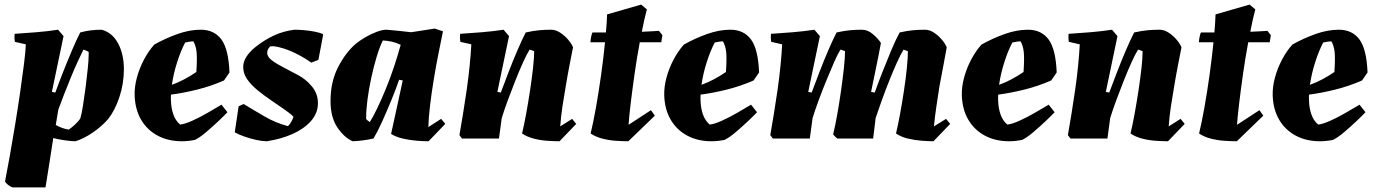

<svg xmlns="http://www.w3.org/2000/svg" viewBox="-20 -606 6016 840"><path d="M35 214Q25 210 16 203.5Q7 197 2 188Q11 143 22.5 78Q34 13 46 -59.5Q58 -132 68 -201.5Q78 -271 85 -326.5Q92 -382 93 -412L45 -423Q42 -440 44 -458Q91 -461 139.5 -465Q188 -469 234 -476L258 -448L207 -204L222 -201Q236 -240 255.5 -289.5Q275 -339 295 -386Q315 -433 331 -464Q374 -476 425 -476Q472 -463 497 -415.5Q522 -368 522 -304Q522 -240 502.5 -181.5Q483 -123 453 -85Q424 -52 385 -25.5Q346 1 310 12Q293 12 264.5 8Q236 4 213 -2Q204 57 195 114.5Q186 172 179 214ZM281 -39Q295 -49 308.5 -61.5Q322 -74 331 -87Q337 -106 343 -143.5Q349 -181 354.5 -224Q360 -267 364 -306Q368 -345 368 -369V-379Q358 -385 345 -389Q335 -369 320 -336.5Q305 -304 289.5 -266Q274 -228 259.5 -191Q245 -154 235 -126L224 -59Q253 -43 281 -39Z M776 12Q716 12 670 -12.5Q624 -37 597.5 -82Q571 -127 569 -189Q568 -225 578.5 -265Q589 -305 609 -343.5Q629 -382 655 -411Q703 -438 756 -457Q809 -476 858 -476Q917 -476 948.5 -433.5Q980 -391 984 -289L960 -254Q903 -229 842.5 -214Q782 -199 728 -192Q727 -177 728 -164Q729 -132 738.5 -105Q748 -78 768 -61Q788 -63 820.5 -77.5Q853 -92 887.5 -112Q922 -132 949 -148L975 -115Q960 -99 934.5 -75Q909 -51 882 -28Q855 -5 833 6Q818 9 803.5 10.5Q789 12 776 12ZM790 -420Q771 -384 755 -334Q739 -284 732 -235Q785 -254 839 -291Q843 -351 840 -378.5Q837 -406 826 -425Q818 -425 808 -423.5Q798 -422 790 -420Z M1147 12Q1128 12 1102.5 6.5Q1077 1 1051 -8Q1025 -17 1007 -27L1024 -141L1046 -151Q1090 -124 1138.5 -96Q1187 -68 1240 -54Q1248 -62 1254.5 -73.5Q1261 -85 1264 -95Q1256 -104 1245 -112Q1234 -120 1223 -128Q1196 -147 1165 -168Q1134 -189 1106.5 -211.5Q1079 -234 1061.5 -259Q1044 -284 1044 -313Q1044 -356 1096 -399Q1136 -431 1178 -450.5Q1220 -470 1268 -476Q1286 -476 1310 -474Q1334 -472 1357 -467.5Q1380 -463 1393 -457V-450L1373 -344L1342 -332Q1306 -357 1270.5 -374Q1235 -391 1206 -398Q1178 -406 1162 -403Q1149 -390 1149 -375Q1149 -357 1170 -341.5Q1191 -326 1221.5 -310.5Q1252 -295 1283 -278Q1318 -260 1344.5 -228Q1371 -196 1371 -155Q1371 -111 1340.5 -76.5Q1310 -42 1259 -19.5Q1208 3 1147 12Z M1523 12Q1486 -4 1456 -48.5Q1426 -93 1426 -164Q1426 -248 1459 -312Q1492 -376 1536 -414Q1553 -428 1577.5 -442.5Q1602 -457 1627.5 -466.5Q1653 -476 1671 -476Q1698 -474 1725 -471Q1752 -468 1779 -465L1882 -481L1918 -469Q1909 -425 1898 -370Q1887 -315 1877.5 -257Q1868 -199 1861.5 -145Q1855 -91 1854 -50L1910 -86L1928 -64L1855 12Q1832 12 1801.5 9.5Q1771 7 1741.5 0Q1712 -7 1691 -20L1742 -254L1726 -257Q1712 -216 1692.5 -168.5Q1673 -121 1653 -76.5Q1633 -32 1614 0Q1592 5 1569 8Q1546 11 1523 12ZM1598 -72Q1612 -94 1630.5 -132.5Q1649 -171 1668.5 -218.5Q1688 -266 1704.5 -316Q1721 -366 1733 -410Q1715 -419 1695 -423.5Q1675 -428 1655 -429Q1641 -401 1628 -358Q1615 -315 1604.5 -266.5Q1594 -218 1588 -172.5Q1582 -127 1582 -93V-85Q1588 -78 1598 -72Z M2428 12Q2405 12 2375 10Q2345 8 2315.5 0.5Q2286 -7 2264 -22Q2273 -59 2282 -108.5Q2291 -158 2299 -210.5Q2307 -263 2312 -308.5Q2317 -354 2317 -382Q2308 -386 2297 -389Q2285 -370 2268.5 -333.5Q2252 -297 2234.5 -253Q2217 -209 2201 -165.5Q2185 -122 2175 -89L2163 0H2001L1990 -15Q1997 -55 2005.5 -106.5Q2014 -158 2022 -214Q2030 -270 2035 -321.5Q2040 -373 2042 -412L1994 -423Q1991 -440 1993 -458Q2040 -461 2088.5 -465Q2137 -469 2183 -476L2207 -448L2156 -204L2171 -201Q2186 -241 2205 -290.5Q2224 -340 2244 -386.5Q2264 -433 2280 -464Q2312 -471 2337 -473.5Q2362 -476 2391 -476Q2411 -476 2431 -463Q2451 -450 2466 -432Q2481 -414 2487 -399Q2479 -359 2470.5 -315Q2462 -271 2455 -228Q2447 -183 2440.5 -139Q2434 -95 2431 -53L2483 -86L2501 -64Z M2729 12Q2706 12 2675.5 10Q2645 8 2615.5 0.5Q2586 -7 2564 -22Q2575 -67 2587 -134Q2599 -201 2609.5 -276Q2620 -351 2627 -421H2563Q2564 -434 2566.5 -446Q2569 -458 2572 -464Q2584 -464 2599 -464Q2614 -464 2631 -464Q2635 -509 2636 -543L2785 -586L2810 -565Q2804 -543 2798.5 -518Q2793 -493 2788 -467Q2810 -468 2829.5 -469Q2849 -470 2863 -471L2878 -452L2873 -421H2779Q2766 -352 2756 -281Q2746 -210 2739 -151.5Q2732 -93 2730 -60L2828 -124L2845 -100Z M3093 12Q3033 12 2987 -12.5Q2941 -37 2914.5 -82Q2888 -127 2886 -189Q2885 -225 2895.5 -265Q2906 -305 2926 -343.5Q2946 -382 2972 -411Q3020 -438 3073 -457Q3126 -476 3175 -476Q3234 -476 3265.5 -433.5Q3297 -391 3301 -289L3277 -254Q3220 -229 3159.5 -214Q3099 -199 3045 -192Q3044 -177 3045 -164Q3046 -132 3055.5 -105Q3065 -78 3085 -61Q3105 -63 3137.5 -77.5Q3170 -92 3204.5 -112Q3239 -132 3266 -148L3292 -115Q3277 -99 3251.5 -75Q3226 -51 3199 -28Q3172 -5 3150 6Q3135 9 3120.5 10.5Q3106 12 3093 12ZM3107 -420Q3088 -384 3072 -334Q3056 -284 3049 -235Q3102 -254 3156 -291Q3160 -351 3157 -378.5Q3154 -406 3143 -425Q3135 -425 3125 -423.5Q3115 -422 3107 -420Z M4064 12Q4041 12 4010.5 9.5Q3980 7 3951 0Q3922 -7 3900 -22Q3909 -59 3918 -108.5Q3927 -158 3935 -210.5Q3943 -263 3947.5 -308.5Q3952 -354 3952 -382Q3943 -386 3933 -389Q3921 -370 3904.5 -333.5Q3888 -297 3870.5 -253Q3853 -209 3837.5 -166Q3822 -123 3811 -90L3800 0H3643Q3633 -8 3625 -18Q3634 -55 3643 -105.5Q3652 -156 3659.5 -209Q3667 -262 3672 -308Q3677 -354 3677 -382Q3668 -386 3657 -389Q3645 -370 3629 -333.5Q3613 -297 3595 -253Q3577 -209 3561 -165.5Q3545 -122 3535 -89L3523 0H3361L3350 -15Q3357 -55 3365.5 -106.5Q3374 -158 3382 -214Q3390 -270 3395 -321.5Q3400 -373 3402 -412L3354 -423Q3351 -440 3353 -458Q3400 -461 3448.5 -465Q3497 -469 3543 -476L3567 -448L3516 -204L3531 -201Q3546 -241 3565 -290.5Q3584 -340 3604 -386.5Q3624 -433 3640 -464Q3672 -471 3697 -473.5Q3722 -476 3751 -476Q3776 -476 3799 -456.5Q3822 -437 3834 -418Q3825 -368 3813.5 -313.5Q3802 -259 3791 -204L3807 -201Q3821 -241 3840.5 -290.5Q3860 -340 3879.5 -386.5Q3899 -433 3916 -464Q3947 -471 3972.5 -473.5Q3998 -476 4026 -476Q4047 -476 4066.5 -463Q4086 -450 4101 -432Q4116 -414 4122 -399Q4115 -359 4106.5 -315Q4098 -271 4090 -228Q4083 -183 4076.5 -139Q4070 -95 4066 -53L4119 -86L4137 -64Z M4395 12Q4335 12 4289 -12.5Q4243 -37 4216.5 -82Q4190 -127 4188 -189Q4187 -225 4197.5 -265Q4208 -305 4228 -343.5Q4248 -382 4274 -411Q4322 -438 4375 -457Q4428 -476 4477 -476Q4536 -476 4567.5 -433.5Q4599 -391 4603 -289L4579 -254Q4522 -229 4461.5 -214Q4401 -199 4347 -192Q4346 -177 4347 -164Q4348 -132 4357.5 -105Q4367 -78 4387 -61Q4407 -63 4439.5 -77.5Q4472 -92 4506.5 -112Q4541 -132 4568 -148L4594 -115Q4579 -99 4553.5 -75Q4528 -51 4501 -28Q4474 -5 4452 6Q4437 9 4422.5 10.5Q4408 12 4395 12ZM4409 -420Q4390 -384 4374 -334Q4358 -284 4351 -235Q4404 -254 4458 -291Q4462 -351 4459 -378.5Q4456 -406 4445 -425Q4437 -425 4427 -423.5Q4417 -422 4409 -420Z M5090 12Q5067 12 5037 10Q5007 8 4977.5 0.5Q4948 -7 4926 -22Q4935 -59 4944 -108.5Q4953 -158 4961 -210.5Q4969 -263 4974 -308.5Q4979 -354 4979 -382Q4970 -386 4959 -389Q4947 -370 4930.5 -333.5Q4914 -297 4896.5 -253Q4879 -209 4863 -165.5Q4847 -122 4837 -89L4825 0H4663L4652 -15Q4659 -55 4667.5 -106.5Q4676 -158 4684 -214Q4692 -270 4697 -321.5Q4702 -373 4704 -412L4656 -423Q4653 -440 4655 -458Q4702 -461 4750.5 -465Q4799 -469 4845 -476L4869 -448L4818 -204L4833 -201Q4848 -241 4867 -290.5Q4886 -340 4906 -386.5Q4926 -433 4942 -464Q4974 -471 4999 -473.5Q5024 -476 5053 -476Q5073 -476 5093 -463Q5113 -450 5128 -432Q5143 -414 5149 -399Q5141 -359 5132.5 -315Q5124 -271 5117 -228Q5109 -183 5102.5 -139Q5096 -95 5093 -53L5145 -86L5163 -64Z M5391 12Q5368 12 5337.5 10Q5307 8 5277.5 0.5Q5248 -7 5226 -22Q5237 -67 5249 -134Q5261 -201 5271.5 -276Q5282 -351 5289 -421H5225Q5226 -434 5228.5 -446Q5231 -458 5234 -464Q5246 -464 5261 -464Q5276 -464 5293 -464Q5297 -509 5298 -543L5447 -586L5472 -565Q5466 -543 5460.5 -518Q5455 -493 5450 -467Q5472 -468 5491.5 -469Q5511 -470 5525 -471L5540 -452L5535 -421H5441Q5428 -352 5418 -281Q5408 -210 5401 -151.5Q5394 -93 5392 -60L5490 -124L5507 -100Z M5755 12Q5695 12 5649 -12.5Q5603 -37 5576.5 -82Q5550 -127 5548 -189Q5547 -225 5557.5 -265Q5568 -305 5588 -343.5Q5608 -382 5634 -411Q5682 -438 5735 -457Q5788 -476 5837 -476Q5896 -476 5927.5 -433.5Q5959 -391 5963 -289L5939 -254Q5882 -229 5821.5 -214Q5761 -199 5707 -192Q5706 -177 5707 -164Q5708 -132 5717.5 -105Q5727 -78 5747 -61Q5767 -63 5799.5 -77.5Q5832 -92 5866.5 -112Q5901 -132 5928 -148L5954 -115Q5939 -99 5913.5 -75Q5888 -51 5861 -28Q5834 -5 5812 6Q5797 9 5782.5 10.5Q5768 12 5755 12ZM5769 -420Q5750 -384 5734 -334Q5718 -284 5711 -235Q5764 -254 5818 -291Q5822 -351 5819 -378.5Q5816 -406 5805 -425Q5797 -425 5787 -423.5Q5777 -422 5769 -420Z"/></svg>

Font: Albura ExtraBold
Style: Italic
Weight: 758
Italic angle: -7°
Designer: Mercedes Jáuregui
Foundry: Omnibus-Type Team
Version: Version 1.000; ttfautohint (v1.8.3)